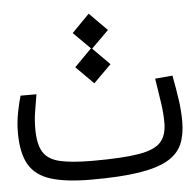

<svg xmlns="http://www.w3.org/2000/svg" viewBox="-46 -622 677 670"><g transform="rotate(-5 293.0 -287.0)"><path d="M248.5 2Q160.6 2 107.4 -14.2Q54.2 -30.3 30.3 -70.6Q6.3 -110.8 6.3 -184.1Q6.3 -219.7 13.4 -255.4Q20.5 -291 26.9 -311.5H82.5Q77.1 -278.8 72.5 -250.5Q67.9 -222.2 67.9 -191.9Q67.9 -138.2 84.7 -110.4Q101.6 -82.5 143.1 -72.8Q184.6 -63 258.3 -63Q363.3 -63 419.7 -72.5Q476.1 -82 497.3 -106Q518.6 -129.9 518.6 -173.3Q518.6 -206.1 513.4 -241.9Q508.3 -277.8 500 -329.6L561 -335Q569.8 -289.1 575.4 -250Q581.1 -210.9 581.1 -172.4Q581.1 -127 567.1 -94Q553.2 -61 517.1 -39.8Q481 -18.6 416 -8.3Q351.1 2 248.5 2ZM287.1 -332 225.6 -393.6 286.1 -454.6 227.1 -513.2 288.6 -575.7 350.6 -513.2 290 -453.1 349.1 -393.6Z"/></g></svg>

Font: Cascadia Code NF Light
Style: Regular
Weight: 300
Monospace: yes
Designer: Aaron Bell
Foundry: Saja Typeworks
Version: Version 2404.023; ttfautohint (v1.8.4)